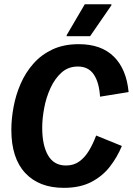

<svg xmlns="http://www.w3.org/2000/svg" viewBox="-20 -870 624 902"><path d="M280 12.5Q163.3 12.5 98.3 -57.5Q33.3 -127.5 33.3 -260Q33.3 -311.7 43.8 -367.9Q54.2 -424.2 77.1 -476.7Q100 -529.2 136.7 -570.8Q173.3 -612.5 226.2 -637.5Q279.2 -662.5 350 -662.5Q455.8 -662.5 515 -603.8Q574.2 -545 584.2 -437.5L450 -415.8Q445.8 -483.3 420.4 -520.4Q395 -557.5 345.8 -557.5Q300.8 -557.5 269.2 -529.2Q237.5 -500.8 217.1 -456.2Q196.7 -411.7 187.5 -362.1Q178.3 -312.5 178.3 -270Q178.3 -187.5 205.8 -140Q233.3 -92.5 290 -92.5Q326.7 -92.5 352.9 -111.7Q379.2 -130.8 398.3 -162.9Q417.5 -195 431.7 -233.3L552.5 -184.2Q530.8 -131.7 496.2 -87.1Q461.7 -42.5 408.8 -15Q355.8 12.5 280 12.5ZM293.3 -700V-705L378.3 -850H503.3V-845L403.3 -700Z"/></svg>

Font: Familjen Grotesk GF
Style: Bold Italic
Weight: 700
Designer: Anders Wikstroem, Jonas Baeckman, Matilda Gysing, Kristian Moeller
Foundry: Familjen STHML AB
Version: Version 2.000; Beta; Release 4; Build 6